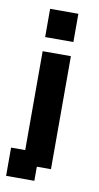

<svg xmlns="http://www.w3.org/2000/svg" viewBox="-77 -573 369 717"><g transform="rotate(10 107.0 -214.5)"><path d="M160.7 -375V53.6H107.1V107.1H0V0H53.6V-375ZM160.7 -535.7V-428.6H53.6V-535.7Z"/></g></svg>

Font: Jersey 10
Style: Regular
Weight: 400
Designer: Sarah Cadigan-Fried
Version: Version 1.000